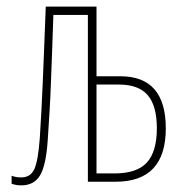

<svg xmlns="http://www.w3.org/2000/svg" viewBox="-20 -548 540 579"><path d="M44 11Q28 11 15 6V-18Q28 -13 44 -13Q72 -13 83.5 -38Q95 -63 100 -131Q103 -176 105 -216.5Q107 -257 109 -301Q111 -345 113 -400Q115 -455 118 -528H271V-318H343Q480 -318 480 -161Q480 0 329 0H245V-503H141Q139 -439 137 -389Q135 -339 133.5 -296.5Q132 -254 129.5 -213Q127 -172 124 -126Q119 -50 101 -19.5Q83 11 44 11ZM271 -25H325Q393 -25 423 -58Q453 -91 453 -161Q453 -229 425.5 -261Q398 -293 339 -293H271Z"/></svg>

Font: Noto Sans Mono ExtraCondensed Thin
Style: Regular
Weight: 100
Width: 2
Designer: Monotype Design Team
Foundry: Monotype Imaging Inc.
Version: Version 2.014; ttfautohint (v1.8.4.7-5d5b)